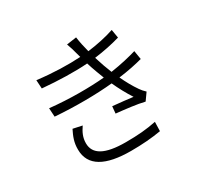

<svg xmlns="http://www.w3.org/2000/svg" viewBox="-171 -1016 1341 1283"><g transform="rotate(-30 500.0 -374.5)"><path d="M299 -263 229 -278C207 -234 190 -194 191 -138C192 -12 299 46 495 46C581 46 657 40 727 28L729 -43C657 -28 586 -22 493 -22C332 -22 258 -65 258 -149C258 -194 275 -228 299 -263ZM505 -700 514 -668C419 -662 303 -665 182 -680L186 -614C311 -603 435 -600 532 -607C540 -581 549 -554 560 -525L581 -470C467 -460 314 -459 162 -475L166 -408C321 -396 486 -398 607 -410C630 -359 658 -307 689 -259C657 -263 590 -271 534 -276L529 -222C597 -215 687 -205 743 -191L782 -246C768 -259 756 -272 746 -287C718 -327 693 -373 672 -418C744 -427 809 -441 857 -454L846 -521C799 -507 727 -489 645 -477L621 -540L597 -613C668 -622 740 -637 797 -654L786 -719C724 -698 651 -683 580 -674C569 -715 560 -757 555 -795L479 -784C489 -758 498 -728 505 -700Z"/></g></svg>

Font: ChiuKong Gothic CL Normal
Style: Regular
Weight: 350
Designer: Ryoko NISHIZUKA 西塚涼子 (kana, bopomofo & ideographs); Paul D. Hunt (Latin, Greek & Cyrillic); Sandoll Communications 산돌커뮤니
Foundry: Adobe
Version: Version 1.300